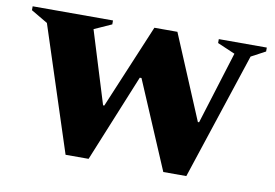

<svg xmlns="http://www.w3.org/2000/svg" viewBox="-65 -664 1106 772"><g transform="rotate(10 488.0 -277.5)"><path d="M244 5 78 -504 10 -544V-560H338V-544L267 -512L358 -217H363L507 -560H601L745 -217H750L842 -513L770 -544V-560H966V-544L908 -513L737 5H643L491 -352H484L338 5Z"/></g></svg>

Font: Spectral SC ExtraBold
Style: Regular
Weight: 800
Designer: Jean-Baptiste Levee
Foundry: Production Type
Version: Version 2.001